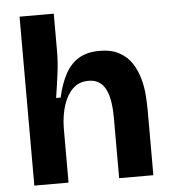

<svg xmlns="http://www.w3.org/2000/svg" viewBox="-51 -758 719 805"><g transform="rotate(-5 308.0 -355.5)"><path d="M61 0V-318V-711H205V-553Q205 -533 203.5 -508.5Q202 -484 198.5 -458.5Q195 -433 191.5 -407.5Q188 -382 184 -358H203Q216 -416 238 -456.5Q260 -497 295 -518Q330 -539 382 -539Q432 -539 465.5 -520.5Q499 -502 518 -472.5Q537 -443 547 -407.5Q557 -372 559.5 -336.5Q562 -301 562 -272V0H418V-257Q418 -291 413.5 -320.5Q409 -350 398.5 -372Q388 -394 370 -406Q352 -418 325 -418Q286 -418 260 -393.5Q234 -369 220 -326.5Q206 -284 205 -228V0Z"/></g></svg>

Font: Bricolage Grotesque 18pt
Style: Bold
Weight: 700
Designer: Mathieu Triay
Foundry: Atelier Triay
Version: Version 1.000;gftools[0.9.30]